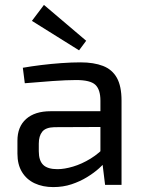

<svg xmlns="http://www.w3.org/2000/svg" viewBox="-20 -753 589 782"><path d="M308 -499Q362 -499 399.5 -484.5Q437 -470 456 -436Q475 -402 475 -343V0H408L395 -106L389 -117V-343Q389 -388 368.5 -407.5Q348 -427 290 -427Q252 -427 194.5 -423Q137 -419 81 -414L73 -477Q107 -483 147.5 -488Q188 -493 230 -496Q272 -499 308 -499ZM435 -300 434 -236 201 -235Q166 -234 152 -216.5Q138 -199 138 -168V-137Q138 -99 156 -81.5Q174 -64 214 -64Q242 -64 277.5 -74.5Q313 -85 349 -107Q385 -129 415 -163V-100Q404 -86 383.5 -67.5Q363 -49 334.5 -31.5Q306 -14 271.5 -2.5Q237 9 197 9Q154 9 121 -6.5Q88 -22 69.5 -52.5Q51 -83 51 -127V-180Q51 -237 86.5 -268.5Q122 -300 186 -300ZM159 -733 331 -587 302 -548 110 -668Z"/></svg>

Font: Exo 2
Style: Regular
Weight: 400
Designer: Natanael Gama
Foundry: Natanael Gama
Version: Version 2.010